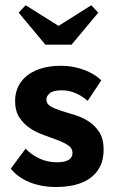

<svg xmlns="http://www.w3.org/2000/svg" viewBox="-20 -722 454 750"><path d="M199.7 8.5Q238.5 8.5 272.3 0.4Q306 -7.8 331 -25.3Q356 -42.8 370.4 -70.4Q384.8 -98 384.8 -137.5Q384.8 -179.5 368.1 -205.4Q351.5 -231.3 326.9 -247.4Q302.3 -263.5 273 -272.5Q243.8 -281.5 219.1 -289.1Q194.5 -296.8 177.9 -306.4Q161.3 -316 161.3 -333.5Q161.3 -347.2 174.9 -358.2Q188.5 -369.2 221.3 -369.2Q249.7 -369.2 275.5 -358Q301.2 -346.7 322.5 -328L375.8 -408.3Q364.5 -419 348.6 -429.3Q332.8 -439.5 312.9 -447.4Q293 -455.3 269.1 -460.1Q245.2 -465 217 -465Q178.5 -465 145.7 -456Q113 -447 89.4 -429.5Q65.7 -412 52.4 -386.3Q39 -360.5 39 -327.8Q39 -289 55.6 -263.4Q72.2 -237.7 97.2 -221.2Q122.2 -204.7 151.1 -194.5Q180 -184.2 205 -174.7Q230 -165.2 246.6 -154.1Q263.2 -143 263.2 -124.5Q263.2 -116 259.5 -109.1Q255.7 -102.3 248.6 -97.8Q241.5 -93.3 230 -90.6Q218.5 -88 202.5 -88Q165.8 -88 134 -102.8Q102.3 -117.5 80 -141.3L22 -63Q36 -46 54 -32.9Q72 -19.8 94.4 -10.6Q116.7 -1.5 143.1 3.5Q169.5 8.5 199.7 8.5ZM80.2 -701.5 53 -672.5 157.2 -547.5H259.5L363.8 -672.5L336.5 -701.5L176.5 -600.5H241.2Z"/></svg>

Font: Tilda Sans VF
Style: Regular
Weight: 400
Designer: ParaType Ltd
Foundry: ParaType Ltd
Version: Version 1.010